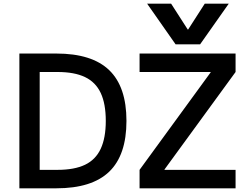

<svg xmlns="http://www.w3.org/2000/svg" viewBox="-20 -1020 1364 1040"><path d="M777 -1000H907L997 -860H999L1089 -1000H1219L1064 -780H931ZM85 0V-730H285Q478 -730 571.5 -640Q665 -550 665 -365Q665 -180 571.5 -90Q478 0 285 0ZM292 -100Q383 -100 440.5 -127.5Q498 -155 525.5 -214Q553 -273 553 -365Q553 -458 525.5 -516.5Q498 -575 440.5 -602.5Q383 -630 292 -630H195V-100ZM736 0V-100L1121 -628V-630H736V-730H1256V-630L871 -102V-100H1256V0Z"/></svg>

Font: M PLUS 1 Medium
Style: Regular
Weight: 500
Designer: Coji Morishita
Foundry: UNDERFOREST DESIGN
Version: Version 1.001